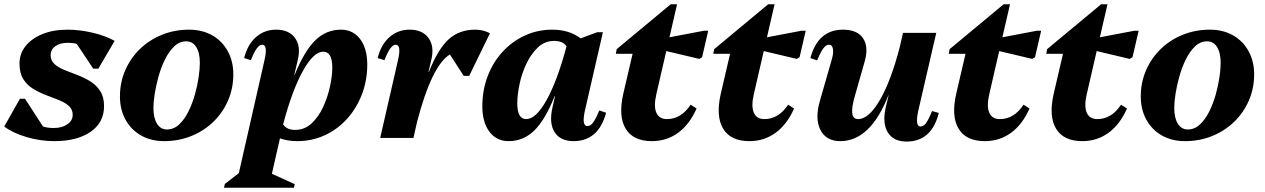

<svg xmlns="http://www.w3.org/2000/svg" viewBox="-37 -651 5968 906"><path d="M219 15Q154 15 89 -4Q24 -23 -17 -54L57 -185H81L166 -54Q188 -47 217 -47Q256 -47 281 -64.5Q306 -82 306 -109Q306 -135 288 -151Q270 -167 241.5 -178.5Q213 -190 181 -202Q149 -214 120 -231.5Q91 -249 73 -277.5Q55 -306 55 -351Q55 -398 84 -434Q113 -470 164 -490.5Q215 -511 281 -511Q339 -511 400.5 -496.5Q462 -482 504 -458L427 -327H403L325 -444Q306 -449 283 -449Q246 -449 224 -433Q202 -417 202 -391Q202 -365 220.5 -348.5Q239 -332 267.5 -320.5Q296 -309 328 -297Q360 -285 388.5 -267.5Q417 -250 435.5 -222Q454 -194 454 -150Q454 -73 390.5 -29Q327 15 219 15Z M738 15Q676 15 629 -11.5Q582 -38 555.5 -86Q529 -134 529 -196Q529 -262 554 -319.5Q579 -377 623.5 -420Q668 -463 727.5 -487Q787 -511 855 -511Q917 -511 964 -484.5Q1011 -458 1037.5 -410Q1064 -362 1064 -300Q1064 -234 1039 -176.5Q1014 -119 969.5 -76Q925 -33 865.5 -9Q806 15 738 15ZM751 -40Q783 -40 808.5 -64Q834 -88 852.5 -125.5Q871 -163 883 -206Q895 -249 900.5 -288Q906 -327 906 -354Q906 -402 889 -429Q872 -456 842 -456Q810 -456 785 -432Q760 -408 741.5 -370.5Q723 -333 711 -290Q699 -247 693 -208Q687 -169 687 -142Q687 -94 704 -67Q721 -40 751 -40Z M1020 235 1024 217 1090 166 1211 -367Q1228 -440 1200 -440Q1175 -440 1147 -367L1115 -377Q1131 -441 1171 -476Q1211 -511 1266 -511Q1326 -511 1354.5 -472.5Q1383 -434 1369 -372L1352 -299H1354Q1399 -410 1450.5 -460.5Q1502 -511 1572 -511Q1629 -511 1662.5 -466.5Q1696 -422 1696 -346Q1696 -271 1670.5 -205Q1645 -139 1600 -89.5Q1555 -40 1495 -12.5Q1435 15 1365 15Q1322 15 1284 2L1246 169L1354 218L1350 235ZM1301 -72 1299 -64Q1316 -38 1356 -38Q1400 -38 1433 -68.5Q1466 -99 1487.5 -145.5Q1509 -192 1520 -242.5Q1531 -293 1531 -333Q1531 -407 1488 -407Q1443 -407 1393 -317.5Q1343 -228 1301 -72Z M1757 0 1841 -367Q1858 -440 1830 -440Q1805 -440 1777 -367L1745 -377Q1761 -441 1801 -476Q1841 -511 1896 -511Q1956 -511 1984.5 -472.5Q2013 -434 1999 -372L1985 -312H1987Q2030 -420 2080 -465.5Q2130 -511 2205 -511Q2243 -511 2275 -494L2177 -293H2151L2086 -394Q2001 -343 1931 -76L1914 0Z M2363 15Q2306 15 2272.5 -29.5Q2239 -74 2239 -150Q2239 -225 2264 -291Q2289 -357 2334.5 -406.5Q2380 -456 2440 -483.5Q2500 -511 2569 -511Q2649 -511 2703 -470L2781 -499H2808L2723 -129Q2707 -56 2735 -56Q2749 -56 2761.5 -72.5Q2774 -89 2791 -130L2823 -119Q2787 15 2669 15Q2607 15 2580 -27.5Q2553 -70 2570 -144L2582 -197H2580Q2536 -86 2484.5 -35.5Q2433 15 2363 15ZM2404 -163Q2404 -89 2446 -89Q2492 -89 2542 -178.5Q2592 -268 2634 -424L2636 -433Q2619 -458 2578 -458Q2534 -458 2501.5 -427.5Q2469 -397 2447 -350.5Q2425 -304 2414.5 -253.5Q2404 -203 2404 -163Z M3039 15Q2951 15 2915.5 -43.5Q2880 -102 2904 -208L2948 -397H2869L2873 -419L3128 -631H3158L3122 -475L3285 -506H3305L3276 -381L3263 -373L3107 -410L3060 -206Q3047 -150 3060 -119.5Q3073 -89 3110 -89Q3177 -89 3222 -157L3250 -139Q3217 -64 3163 -24.5Q3109 15 3039 15Z M3499 15Q3411 15 3375.5 -43.5Q3340 -102 3364 -208L3408 -397H3329L3333 -419L3588 -631H3618L3582 -475L3745 -506H3765L3736 -381L3723 -373L3567 -410L3520 -206Q3507 -150 3520 -119.5Q3533 -89 3570 -89Q3637 -89 3682 -157L3710 -139Q3677 -64 3623 -24.5Q3569 15 3499 15Z M3928 15Q3861 15 3834 -38.5Q3807 -92 3833 -179L3887 -367Q3897 -400 3893.5 -420Q3890 -440 3875 -440Q3861 -440 3848.5 -423.5Q3836 -407 3819 -366L3787 -377Q3823 -511 3941 -511Q4008 -511 4035.5 -470.5Q4063 -430 4043 -360L3998 -202Q3981 -144 3984.5 -116.5Q3988 -89 4012 -89Q4063 -89 4115.5 -180Q4168 -271 4209 -430L4224 -496H4381L4296 -128Q4280 -54 4307 -54Q4321 -54 4333 -70.5Q4345 -87 4361 -127L4393 -118Q4359 17 4241 17Q4179 17 4152.5 -26Q4126 -69 4142 -142L4156 -201H4155Q4070 15 3928 15Z M4610 15Q4522 15 4486.5 -43.5Q4451 -102 4475 -208L4519 -397H4440L4444 -419L4699 -631H4729L4693 -475L4856 -506H4876L4847 -381L4834 -373L4678 -410L4631 -206Q4618 -150 4631 -119.5Q4644 -89 4681 -89Q4748 -89 4793 -157L4821 -139Q4788 -64 4734 -24.5Q4680 15 4610 15Z M5070 15Q4982 15 4946.5 -43.5Q4911 -102 4935 -208L4979 -397H4900L4904 -419L5159 -631H5189L5153 -475L5316 -506H5336L5307 -381L5294 -373L5138 -410L5091 -206Q5078 -150 5091 -119.5Q5104 -89 5141 -89Q5208 -89 5253 -157L5281 -139Q5248 -64 5194 -24.5Q5140 15 5070 15Z M5555 15Q5493 15 5446 -11.5Q5399 -38 5372.5 -86Q5346 -134 5346 -196Q5346 -262 5371 -319.5Q5396 -377 5440.5 -420Q5485 -463 5544.5 -487Q5604 -511 5672 -511Q5734 -511 5781 -484.5Q5828 -458 5854.5 -410Q5881 -362 5881 -300Q5881 -234 5856 -176.5Q5831 -119 5786.5 -76Q5742 -33 5682.5 -9Q5623 15 5555 15ZM5568 -40Q5600 -40 5625.5 -64Q5651 -88 5669.5 -125.5Q5688 -163 5700 -206Q5712 -249 5717.5 -288Q5723 -327 5723 -354Q5723 -402 5706 -429Q5689 -456 5659 -456Q5627 -456 5602 -432Q5577 -408 5558.5 -370.5Q5540 -333 5528 -290Q5516 -247 5510 -208Q5504 -169 5504 -142Q5504 -94 5521 -67Q5538 -40 5568 -40Z"/></svg>

Font: Platypi
Style: Bold Italic
Weight: 700
Italic angle: -13°
Designer: David Sargent
Foundry: Bolt Cutter Type
Version: Version 1.200; ttfautohint (v1.8.4.7-5d5b)